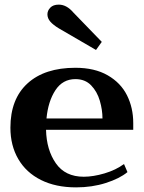

<svg xmlns="http://www.w3.org/2000/svg" viewBox="-20 -800 623 830"><path d="M185 -738Q185 -754 197.5 -767Q210 -780 234 -780Q268 -780 297 -746L420 -619L395 -584L235 -677Q210 -692 197.5 -706.5Q185 -721 185 -738ZM556 -239H179Q181 -152 221.5 -94Q262 -36 342 -36Q383 -36 432 -50.5Q481 -65 516 -91L531 -56Q497 -28 437.5 -9Q378 10 309 10Q221 10 157 -22Q93 -54 59 -112.5Q25 -171 25 -248Q25 -372 99 -439.5Q173 -507 306 -507Q389 -507 445.5 -474.5Q502 -442 529 -388Q556 -334 556 -268ZM423 -288Q423 -325 411.5 -364.5Q400 -404 374 -431Q348 -458 306 -458Q251 -458 219.5 -410Q188 -362 181 -288Z"/></svg>

Font: Trirong Bold
Style: Regular
Weight: 700
Designer: Katatrad Team
Foundry: CadsonDemak
Version: Version 1.000